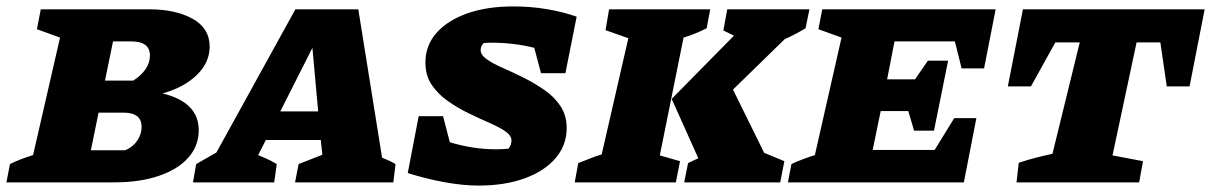

<svg xmlns="http://www.w3.org/2000/svg" viewBox="-44 -568 3772 598"><path d="M-24 0 -13 -57Q17 -72 59 -85L143 -451L71 -477L83 -539H421Q503 -539 556 -509.5Q609 -480 609 -423Q609 -373 568.5 -334Q528 -295 462 -277Q575 -250 575 -162Q575 -114 543 -77.5Q511 -41 451.5 -20.5Q392 0 312 0ZM365 -439H308L283 -317H371Q395 -332 409 -352Q423 -372 423 -395Q423 -439 365 -439ZM239 -100H346Q370 -110 383.5 -130Q397 -150 397 -172Q397 -196 382.5 -206.5Q368 -217 344 -217H263Z M1146 -77Q1158 -72 1168 -67.5Q1178 -63 1188 -57L1181 0H875L886 -57L960 -86L955 -132H784L760 -85Q775 -78 786.5 -73.5Q798 -69 818 -57L810 0H557L567 -57L630 -93L876 -539H1072ZM829 -221H947L929 -419Z M1641 -340 1620 -419Q1589 -427 1555 -431Q1521 -435 1486 -435Q1474 -435 1463 -434Q1453 -425 1453 -412Q1453 -397 1472 -383.5Q1491 -370 1522 -356.5Q1553 -343 1587 -326Q1621 -309 1652 -287.5Q1683 -266 1702 -237Q1721 -208 1721 -169Q1721 -116 1686.5 -75.5Q1652 -35 1590 -12.5Q1528 10 1447 10Q1398 10 1340.5 -0.5Q1283 -11 1226 -29L1260 -206H1336L1357 -125Q1429 -103 1502 -103Q1521 -103 1540 -105Q1549 -117 1549 -130Q1549 -146 1530 -159Q1511 -172 1480 -185.5Q1449 -199 1415 -215.5Q1381 -232 1350.5 -253.5Q1320 -275 1300.5 -304Q1281 -333 1281 -373Q1281 -426 1315 -465Q1349 -504 1410.5 -526Q1472 -548 1555 -548Q1609 -548 1659.5 -539.5Q1710 -531 1752 -516L1717 -340Z M1746 0 1757 -60Q1776 -67 1794 -74.5Q1812 -82 1830 -87L1913 -449L1842 -474L1853 -539H2168L2157 -480Q2139 -471 2122 -464Q2105 -457 2085 -451L2011 -84L2074 -66L2061 0ZM2087 0 2099 -60Q2115 -68 2131 -75L2048 -260L2242 -457L2209 -473L2221 -539H2477L2465 -480Q2432 -460 2400 -446L2239 -289L2336 -92L2399 -66L2386 0Z M2410 0 2421 -57Q2438 -65 2456.5 -72Q2475 -79 2494 -85L2577 -451L2505 -477L2517 -539H3057L3021 -355H2951L2930 -439H2742L2719 -321H2806L2846 -379H2909L2865 -161H2803L2785 -222H2699L2674 -101H2867L2928 -200H2997L2958 0Z M3708 -539 3661 -299H3590L3570 -436H3496L3421 -84L3516 -66L3504 0H3122L3129 -61Q3156 -70 3181 -76.5Q3206 -83 3234 -89L3319 -436H3243L3167 -299H3095L3142 -539Z"/></svg>

Font: Piazzolla SC ExtraBold
Style: Italic
Weight: 800
Italic angle: -11.3°
Designer: Juan Pablo del Peral
Foundry: Huerta Tipografica
Version: Version 1.330